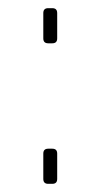

<svg xmlns="http://www.w3.org/2000/svg" viewBox="-20 -450 246 470"><path d="M108 -430Q114 -430 117 -427Q120 -424 120 -418V-356Q120 -350 117 -347Q114 -344 108 -344H98Q92 -344 89 -347Q86 -350 86 -356V-418Q86 -424 89 -427Q92 -430 98 -430ZM108 -86Q114 -86 117 -83Q120 -80 120 -74V-12Q120 -6 117 -3Q114 0 108 0H98Q92 0 89 -3Q86 -6 86 -12V-74Q86 -80 89 -83Q92 -86 98 -86Z"/></svg>

Font: Exo 2 Thin
Style: Regular
Weight: 250
Designer: Natanael Gama
Foundry: Natanael Gama
Version: Version 2.010